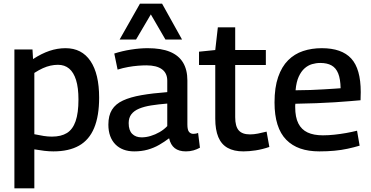

<svg xmlns="http://www.w3.org/2000/svg" viewBox="-20 -810 2007 1040"><path d="M58 210V-542H156L159 -490Q205 -520 248 -534.5Q291 -549 335 -549Q423 -549 470 -479.5Q517 -410 517 -281Q517 -182 490 -117Q463 -52 408 -21Q353 10 269 10Q246 10 220.5 7Q195 4 166 -1V210ZM261 -70Q311 -70 342.5 -89.5Q374 -109 389.5 -153.5Q405 -198 405 -271Q405 -335 392 -376.5Q379 -418 354.5 -438.5Q330 -459 294 -459Q274 -459 253.5 -454.5Q233 -450 212 -440.5Q191 -431 166 -415V-83Q194 -77 217 -73.5Q240 -70 261 -70Z M567 -135Q567 -184 586.5 -215.5Q606 -247 646 -265.5Q686 -284 746 -294.5Q806 -305 886 -311V-373Q886 -414 857 -435Q828 -456 773 -456Q753 -456 727.5 -454Q702 -452 674 -447Q646 -442 617 -433L599 -520Q642 -534 690 -541.5Q738 -549 780 -549Q853 -549 900.5 -529.5Q948 -510 971.5 -471Q995 -432 995 -374V-136Q995 -106 1004 -95.5Q1013 -85 1027 -85Q1032 -85 1039 -86Q1046 -87 1053 -90L1063 -10Q1047 -1 1028 4.5Q1009 10 987 10Q949 10 926.5 -7.5Q904 -25 896 -61Q871 -42 842.5 -25.5Q814 -9 780.5 0.5Q747 10 707 10Q675 10 649.5 0.5Q624 -9 605.5 -27.5Q587 -46 577 -73Q567 -100 567 -135ZM677 -143Q677 -104 696 -85Q715 -66 747 -66Q771 -66 796 -73.5Q821 -81 844.5 -94.5Q868 -108 886 -127V-249Q837 -245 799 -239Q761 -233 733.5 -221.5Q706 -210 691.5 -191Q677 -172 677 -143ZM628 -596 738 -790H858L966 -596H876L797 -732L717 -596Z M1298 10Q1247 10 1213 -9Q1179 -28 1162.5 -67.5Q1146 -107 1146 -167V-458H1058V-530L1146 -539L1160 -662H1254V-539H1420V-458H1254V-175Q1254 -126 1273 -104Q1292 -82 1334 -82Q1355 -82 1377.5 -86.5Q1400 -91 1424 -97L1439 -14Q1401 -1 1365 4.5Q1329 10 1298 10Z M1710 10Q1651 10 1606.5 -5.5Q1562 -21 1530.5 -53Q1499 -85 1483 -135.5Q1467 -186 1467 -255Q1467 -336 1486.5 -392.5Q1506 -449 1540.5 -483.5Q1575 -518 1621.5 -533.5Q1668 -549 1723 -549Q1831 -549 1882.5 -493Q1934 -437 1934 -311Q1934 -304 1933.5 -291.5Q1933 -279 1933 -267Q1910 -265 1874.5 -262Q1839 -259 1793 -256Q1747 -253 1693 -251Q1639 -249 1580 -248Q1579 -244 1579 -239.5Q1579 -235 1579 -230Q1579 -175 1596 -141.5Q1613 -108 1646 -92.5Q1679 -77 1729 -77Q1759 -77 1791.5 -80.5Q1824 -84 1855 -89.5Q1886 -95 1914 -102L1928 -21Q1898 -12 1863.5 -4.5Q1829 3 1791 6.5Q1753 10 1710 10ZM1581 -321Q1623 -321 1661.5 -322.5Q1700 -324 1733 -326Q1766 -328 1789.5 -329.5Q1813 -331 1825 -332Q1824 -382 1812 -412Q1800 -442 1776 -455.5Q1752 -469 1715 -469Q1692 -469 1670 -462.5Q1648 -456 1629.5 -439.5Q1611 -423 1598 -394.5Q1585 -366 1581 -321Z"/></svg>

Font: Georama ExtraCondensed Thin Medium
Style: Regular
Weight: 500
Version: Version 1.001